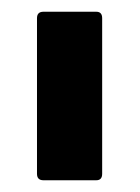

<svg xmlns="http://www.w3.org/2000/svg" viewBox="-20 -703 238 327"><path d="M54 -396Q43 -396 43 -407V-672Q43 -683 54 -683H144Q154 -683 154 -672V-407Q154 -396 144 -396Z"/></svg>

Font: Sofia Sans Semi Condensed
Style: Bold
Weight: 700
Designer: Botio Nikoltchev, Ani Petrova
Foundry: lettersoup
Version: Version 4.100; ttfautohint (v1.8.4.7-5d5b)